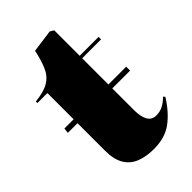

<svg xmlns="http://www.w3.org/2000/svg" viewBox="-215 -777 870 870"><g transform="rotate(-45 220.0 -341.5)"><path d="M236 14Q189 14 152 0Q115 -14 94.5 -47.5Q74 -81 74 -138V-314H12L15 -339H74V-507H10V-517Q68 -523 98.5 -542Q129 -561 144 -596Q159 -631 170 -682L279 -697L297 -686V-523H418V-507H297V-339H411V-314H297V-173Q297 -133 310 -109.5Q323 -86 352 -86Q375 -86 394.5 -96Q414 -106 433 -125L440 -117Q402 -56 355 -21Q308 14 236 14Z"/></g></svg>

Font: Literata 72pt Black
Style: Regular
Weight: 900
Designer: Latin by Veronika Burian and Jose Scaglione. Greek by Irene Vlachou. Cyrillic by Vera Evstafieva.
Foundry: TypeTogether
Version: Version 3.002